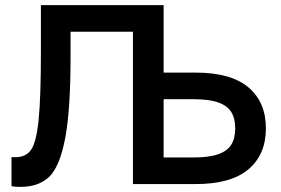

<svg xmlns="http://www.w3.org/2000/svg" viewBox="-20 -720 1100 751"><path d="M25 8V-106Q28 -105 40 -105Q81 -105 101.5 -134Q122 -163 131 -250.5Q140 -338 140 -520V-700H620V-436H745Q883 -436 951.5 -378.5Q1020 -321 1020 -218Q1020 -115 951.5 -57.5Q883 0 745 0H500V-596H256V-500Q256 -287 234.5 -177Q213 -67 172 -28Q131 11 60 11Q36 11 25 8ZM900 -218Q900 -257 884.5 -282Q869 -307 833 -319.5Q797 -332 735 -332H620V-104H735Q797 -104 833 -116.5Q869 -129 884.5 -154Q900 -179 900 -218Z"/></svg>

Font: .
Style: 
Weight: 500
Designer: A.Korolkova, Vitaly Kuzmin
Foundry: ParaType Ltd
Version: Version 1.000; Glyphs 3.2, build 3192.0